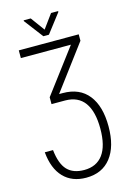

<svg xmlns="http://www.w3.org/2000/svg" viewBox="-158 -970 868 1256"><g transform="rotate(-15 276.5 -342.5)"><path d="M233.4 -366.7H258.3Q371.6 -366.7 431.4 -291.5Q491.2 -216.3 491.2 -79.1Q491.2 56.6 432.1 132.3Q373 208 264.6 208Q168.9 208 111.8 148.7Q54.7 89.4 44.4 -22.9H100.1Q110.4 71.8 150.1 113.8Q189.9 155.8 264.6 155.8Q348.1 155.8 391.8 96.7Q435.5 37.6 435.5 -79.1Q435.5 -195.3 391.8 -255.4Q348.1 -315.4 261.2 -315.9H168.5V-362.3L391.6 -658.7H52.7V-710.9H458.5V-667.5ZM251 -798.3 319.8 -892.6H367.7V-886.7L269.5 -758.8H231.9L134.3 -887.2V-892.6H182.1Z"/></g></svg>

Font: Roboto Condensed Light
Style: Regular
Weight: 300
Designer: Google
Version: Version 2.134; 2016